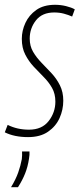

<svg xmlns="http://www.w3.org/2000/svg" viewBox="-34 -562 332 801"><path d="M-14 -10 -2 -41Q38 -21 87 -21Q141 -21 169 -57Q197 -93 197 -138Q197 -171 183 -195.5Q169 -220 148 -241Q127 -262 106.5 -284Q86 -306 71.5 -334Q57 -362 57 -400Q57 -434 72 -466.5Q87 -499 117.5 -520.5Q148 -542 196 -542Q219 -542 241.5 -536.5Q264 -531 278 -523L267 -493Q251 -500 232.5 -505Q214 -510 192 -510Q142 -510 116 -477Q90 -444 90 -401Q90 -370 104 -346Q118 -322 139 -300.5Q160 -279 181 -256.5Q202 -234 216 -206Q230 -178 230 -142Q230 -104 214.5 -69.5Q199 -35 166.5 -12.5Q134 10 83 10Q26 10 -14 -10ZM58 70H89Q90 83 87 100Q82 134 70.5 162.5Q59 191 41 219H12Q32 186 42 157.5Q52 129 57 102Q59 85 58 70Z"/></svg>

Font: Georama Condensed ExtraLight
Style: Italic
Weight: 200
Width: 3
Italic angle: -9°
Designer: Jean-Baptiste Levee
Foundry: Production Type
Version: Version 1.000